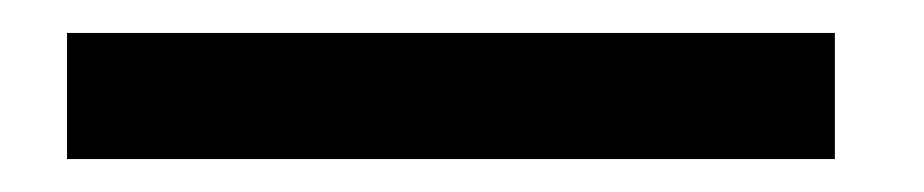

<svg xmlns="http://www.w3.org/2000/svg" viewBox="-20 67 558 116"><path d="M484.4 163.1H20.5V86.9H484.4Z"/></svg>

Font: Fantasque Sans Mono
Style: Regular
Weight: 400
Monospace: yes
Designer: Jany Belluz
Version: Version 1.8.0 ; ttfautohint (v1.8.2)